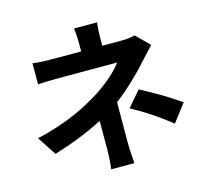

<svg xmlns="http://www.w3.org/2000/svg" viewBox="-121 -956 1241 1152"><g transform="rotate(-15 500.0 -380.0)"><path d="M871 -109 955 -219C859 -285 807 -314 714 -364L632 -268C719 -220 784 -178 871 -109ZM856 -602 774 -683C750 -676 722 -673 691 -673H571V-725C571 -756 574 -793 577 -817H434C438 -792 440 -756 440 -725V-673H267C232 -673 177 -674 139 -680V-549C170 -552 233 -553 269 -553C312 -553 577 -553 631 -553C602 -512 540 -454 463 -404C376 -349 248 -280 55 -237L132 -119C240 -152 347 -193 439 -242V-71C439 -31 435 29 431 57H575C572 26 568 -31 568 -71L569 -323C652 -386 728 -461 779 -519C801 -543 831 -576 856 -602Z"/></g></svg>

Font: Source Han Sans KR
Style: Bold
Weight: 700
Designer: Ryoko NISHIZUKA 西塚涼子 (kana, bopomofo & ideographs); Paul D. Hunt (Latin, Greek & Cyrillic); Sandoll Communications 산돌커뮤니
Foundry: Adobe
Version: Version 2.004;hotconv 1.0.118;makeotfexe 2.5.65603